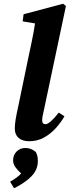

<svg xmlns="http://www.w3.org/2000/svg" viewBox="-20 -739 372 1025"><path d="M136 15Q100 15 79.5 -2.5Q59 -20 59 -53Q59 -73 63.5 -101.5Q68 -130 78 -174L130 -425Q140 -472 150 -519.5Q160 -567 167 -614L101 -625L106 -663L317 -719L332 -707L212 -140Q205 -113 205 -97Q205 -76 223 -76Q245 -76 294 -138L324 -118Q305 -85 277.5 -54.5Q250 -24 214.5 -4.5Q179 15 136 15ZM55 266 34 231Q53 220 67.5 209.5Q82 199 93 187Q73 169 61.5 152.5Q50 136 50 117Q50 88 69 69.5Q88 51 115 51Q129 51 142.5 55.5Q156 60 171 72Q177 84 179.5 94Q182 104 182 121Q182 167 148 202Q114 237 55 266Z"/></svg>

Font: Source Serif Pro
Style: Bold Italic
Weight: 700
Italic angle: -12°
Designer: Frank Grießhammer
Foundry: Adobe Systems Incorporated
Version: Version 3.001;hotconv 1.0.111;makeotfexe 2.5.65597